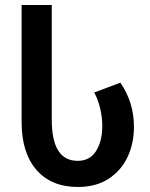

<svg xmlns="http://www.w3.org/2000/svg" viewBox="-20 -734 596 764"><path d="M290 10Q184 10 125 -58Q66 -126 66 -248V-714H186V-257Q186 -94 289 -94Q338 -94 362.5 -133.5Q387 -173 387 -232Q387 -266 379 -301Q371 -336 355 -366L459 -405Q513 -326 513 -230Q513 -163 487.5 -109Q462 -55 412 -22.5Q362 10 290 10Z"/></svg>

Font: Noto Sans Georgian Condensed SemiBold
Style: Regular
Weight: 600
Width: 3
Designer: Monotype Design Team, Akaki Razmadze
Foundry: Google LLC
Version: Version 2.005; ttfautohint (v1.8.4.7-5d5b)